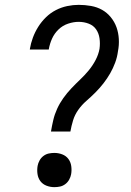

<svg xmlns="http://www.w3.org/2000/svg" viewBox="-20 -763 540 791"><path d="M190 -221Q194 -245 199.5 -268.5Q205 -292 215.5 -315Q226 -338 241 -359Q256 -380 274 -399Q292 -418 310.5 -435.5Q329 -453 345.5 -473Q362 -493 374 -516Q386 -539 390 -562Q393 -584 390 -605Q387 -626 376 -642Q365 -658 345.5 -665.5Q326 -673 304 -673Q283 -673 260.5 -665.5Q238 -658 221 -641.5Q204 -625 194.5 -604Q185 -583 181 -560Q181 -560 181 -560Q181 -560 181 -559H103Q103 -560 103 -560.5Q103 -561 103 -561Q107 -585 115.5 -608Q124 -631 137.5 -652.5Q151 -674 169.5 -692Q188 -710 210.5 -721.5Q233 -733 257 -738Q281 -743 304 -743Q330 -743 355 -738.5Q380 -734 400.5 -722.5Q421 -711 436.5 -692Q452 -673 460 -650.5Q468 -628 469.5 -602.5Q471 -577 466 -552Q463 -528 454.5 -505Q446 -482 434 -461Q422 -440 406.5 -420Q391 -400 373 -382Q355 -364 336 -347.5Q317 -331 302.5 -310.5Q288 -290 281 -267Q274 -244 270 -221ZM204 8Q187 8 171.5 2Q156 -4 146.5 -16.5Q137 -29 134.5 -46Q132 -63 135 -80Q137 -91 143 -102Q149 -113 159 -120.5Q169 -128 180.5 -130.5Q192 -133 204 -133Q221 -133 236.5 -127Q252 -121 261.5 -108.5Q271 -96 273.5 -79Q276 -62 273 -45Q271 -34 265 -23Q259 -12 249 -4.5Q239 3 227.5 5.5Q216 8 204 8Z"/></svg>

Font: Iosevka Slab
Style: Italic
Weight: 400
Italic angle: -9°
Monospace: yes
Designer: Belleve Invis
Foundry: Belleve Invis
Version: Version 11.1.0; ttfautohint (v1.8.3)